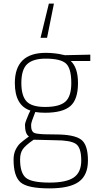

<svg xmlns="http://www.w3.org/2000/svg" viewBox="-20 -802 544 1061"><path d="M253 239Q132 239 93.5 205.5Q55 172 55 80Q55 48 66.5 25Q78 2 92.5 -11Q107 -24 140 -48Q118 -62 118 -113Q118 -120 125.5 -139.5Q133 -159 140 -175L148 -191Q62 -219 62 -343Q62 -510 233 -510Q257 -510 283.5 -507Q310 -504 324 -500L339 -497L479 -500V-465H371Q411 -428 411 -343Q411 -252 368.5 -215.5Q326 -179 229 -179Q199 -179 175 -183Q152 -126 152 -113Q152 -96 154 -88Q156 -80 162 -73Q168 -66 185 -63.5Q202 -61 224 -60Q246 -59 289 -59Q388 -59 427 -31.5Q466 -4 466 85Q466 166 415.5 202.5Q365 239 253 239ZM287 -27 166 -30Q121 1 106 22.5Q91 44 91 79Q91 153 122.5 180Q154 207 254 207Q347 207 388 178.5Q429 150 429 85Q429 13 399 -7Q369 -27 287 -27ZM229 -211Q308 -211 341 -240Q374 -269 374 -343Q374 -425 344 -451.5Q314 -478 232 -478Q163 -478 130.5 -448Q98 -418 98 -343Q98 -273 126.5 -242Q155 -211 229 -211ZM278 -782 240 -593H204L250 -782Z"/></svg>

Font: TitilliumText22L Th
Style: Thin
Weight: 100
Designer: Campivisivi
Foundry: Campivisivi
Version: 1.000